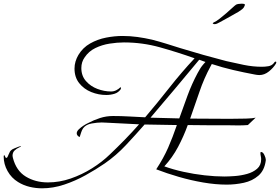

<svg xmlns="http://www.w3.org/2000/svg" viewBox="-60 -897 1518 1041"><path d="M168 124Q134 124 100.5 116Q67 108 38 90Q2 68 -19 30.5Q-40 -7 -40 -48Q-40 -55 -37 -56Q-34 -54 -32 -47.5Q-30 -41 -26 -41Q-21 -41 -18 -48.5Q-15 -56 -14 -58Q-9 -69 -6 -75Q-3 -81 8 -88Q12 -90 21.5 -94Q31 -98 40.5 -101.5Q50 -105 53 -105Q54 -105 54 -104Q54 -102 42.5 -97Q31 -92 19.5 -81.5Q8 -71 8 -52Q8 -49 10 -41Q28 29 80 60.5Q132 92 200 92Q262 92 323 71Q384 50 439 15.5Q494 -19 537 -61Q578 -100 617.5 -140.5Q657 -181 694 -223L515 -232Q509 -232 503 -232.5Q497 -233 491 -233Q468 -233 437 -227.5Q406 -222 391 -202Q384 -192 380 -179Q376 -166 372 -154Q366 -156 361 -161.5Q356 -167 356 -174Q356 -185 367.5 -196Q379 -207 393 -216Q407 -225 416 -229Q448 -246 482 -257Q516 -268 553 -268Q597 -268 640.5 -265.5Q684 -263 727 -261Q795 -341 859.5 -423Q924 -505 995 -581Q902 -614 807 -640.5Q712 -667 612 -667Q576 -667 534.5 -660.5Q493 -654 457 -636.5Q421 -619 399 -586Q381 -561 381 -528Q381 -486 406 -457.5Q431 -429 468 -415Q505 -401 542 -401Q557 -401 570 -407.5Q583 -414 593 -424Q596 -423 596 -420Q596 -419 595.5 -417.5Q595 -416 595 -414Q582 -395 560.5 -388.5Q539 -382 516 -382Q474 -382 434.5 -398Q395 -414 369.5 -446Q344 -478 344 -525Q344 -545 349.5 -563.5Q355 -582 365 -599Q389 -639 429 -661.5Q469 -684 515 -693Q561 -702 604 -702Q645 -702 685 -696.5Q725 -691 764 -682Q803 -672 841.5 -660Q880 -648 918 -636Q980 -617 1042 -599.5Q1104 -582 1166 -566Q1213 -555 1262.5 -545Q1312 -535 1360 -535Q1377 -535 1395 -538Q1413 -541 1424 -554Q1426 -557 1428.5 -560Q1431 -563 1435 -563Q1438 -563 1438 -559Q1438 -556 1436 -552Q1423 -530 1398.5 -510Q1374 -490 1346 -490Q1339 -490 1333 -491Q1327 -492 1321 -493Q1262 -504 1204 -517.5Q1146 -531 1088 -550Q1087 -546 1083 -540Q1046 -472 1021.5 -399.5Q997 -327 971 -254Q1015 -254 1059 -253.5Q1103 -253 1146 -253H1201Q1236 -253 1273.5 -254Q1311 -255 1326 -259L1284 -219Q1271 -218 1258.5 -217.5Q1246 -217 1232 -217Q1215 -217 1198 -217.5Q1181 -218 1164 -218Q1112 -218 1060.5 -218Q1009 -218 958 -219Q936 -158 905.5 -100.5Q875 -43 831 5Q878 22 934.5 34.5Q991 47 1049 53.5Q1107 60 1156 60Q1180 60 1213.5 57.5Q1247 55 1279.5 46Q1312 37 1334 18Q1356 -1 1356 -34Q1356 -42 1354 -50.5Q1352 -59 1352 -67Q1352 -73 1355 -73Q1366 -73 1373.5 -56.5Q1381 -40 1381 -32V-27Q1374 27 1341 55.5Q1308 84 1262 94Q1216 104 1169 104Q1109 104 1042 92.5Q975 81 909.5 62Q844 43 787 21Q827 -40 851.5 -96Q876 -152 899 -219Q856 -220 812 -220.5Q768 -221 724 -222Q675 -166 622.5 -110Q570 -54 508 -11Q460 22 404 53Q348 84 288 104Q228 124 168 124ZM912 -255Q934 -317 957 -379.5Q980 -442 1011 -500Q1017 -510 1022.5 -520Q1028 -530 1035 -539Q1039 -545 1044.5 -550.5Q1050 -556 1054 -561L1020 -573Q954 -494 888.5 -415.5Q823 -337 756 -259Q795 -258 834 -257Q873 -256 912 -255ZM1104 -766Q1099 -766 1095 -768.5Q1091 -771 1098 -775Q1112 -781 1130 -795Q1148 -809 1166.5 -825Q1185 -841 1199 -854Q1213 -867 1219 -871Q1223 -874 1232 -875.5Q1241 -877 1250 -877Q1268 -877 1268 -871Q1267 -866 1262 -857Q1257 -848 1233 -833Q1231 -832 1213.5 -822Q1196 -812 1173.5 -799.5Q1151 -787 1132.5 -777Q1114 -767 1111 -767Q1109 -766 1104 -766Z"/></svg>

Font: Beau Rivage
Style: Regular
Weight: 400
Designer: Robert E. Leuschke
Foundry: Robert E. Leuschke
Version: Version 1.010; ttfautohint (v1.8.3)